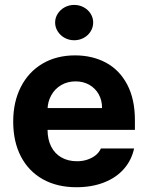

<svg xmlns="http://www.w3.org/2000/svg" viewBox="-20 -767 614 797"><path d="M34.8 -262.4Q34.8 -344 66.7 -406.4Q98.7 -468.9 156.7 -503Q214.8 -537.1 291.6 -537.1Q363.2 -537.1 419.4 -507.1Q475.6 -477.2 507.8 -416.5Q540 -355.8 540 -268.6V-227.9H94V-318.5H403.7Q403.7 -350.8 389.7 -375.7Q375.7 -400.7 350.7 -415Q325.7 -429.2 293.8 -429.2Q260.2 -429.2 233.9 -413.7Q207.6 -398.2 192.8 -371.5Q177.9 -344.8 177.4 -313V-228.1Q177.4 -188.3 192.4 -158.7Q207.3 -129.1 235.1 -113.4Q262.8 -97.7 299.4 -97.7Q323.6 -97.7 343.6 -104.7Q363.6 -111.6 377.7 -123.1Q391.7 -134.6 398.7 -150.6H536.6Q526.2 -102.2 494.4 -65.9Q462.6 -29.5 412 -9.7Q361.4 10.2 297.2 10.2Q217.1 10.2 157.9 -22.9Q98.7 -56.1 66.7 -117.6Q34.8 -179.1 34.8 -262.4ZM208.8 -673.3Q208.8 -693.3 219.7 -710.2Q230.5 -727 248.6 -736.8Q266.7 -746.6 287.8 -746.6Q309.4 -746.6 327.5 -736.8Q345.6 -727 356.2 -710.2Q366.8 -693.3 366.8 -673.3Q366.8 -653.7 356.2 -636.6Q345.6 -619.5 327.5 -609.7Q309.4 -599.9 287.8 -599.9Q266.7 -599.9 248.6 -609.7Q230.5 -619.5 219.7 -636.6Q208.8 -653.7 208.8 -673.3Z"/></svg>

Font: Pretendard JP Variable
Style: Regular
Weight: 400
Designer: Base glyphs from Inter by Rasmus Andersson; Hangul glyphs from Noto Sans CJK(Source Han Sans) by Jang Soo-young and Kang
Foundry: Kil Hyung-jin
Version: Version 1.307;Glyphs 3.2 (3192)